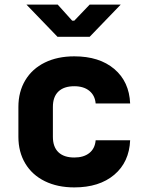

<svg xmlns="http://www.w3.org/2000/svg" viewBox="-20 -805 640 835"><path d="M60 -210V-340Q60 -406 90 -456Q120 -506 175 -533Q230 -560 303 -560Q412 -560 477 -505Q542 -450 546 -355H396Q393 -390 368.5 -410Q344 -430 303 -430Q258 -430 234 -407Q210 -384 210 -340V-210Q210 -166 234 -143Q258 -120 303 -120Q344 -120 368.5 -139.5Q393 -159 396 -195H546Q542 -100 477 -45Q412 10 303 10Q230 10 175 -17Q120 -44 90 -94Q60 -144 60 -210ZM370 -645H230L95 -785H231L294 -715H303L370 -785H505Z"/></svg>

Font: JetBrains Mono Extra Bold
Style: Regular
Weight: 800
Monospace: yes
Designer: Philipp Nurullin, Konstantin Bulenkov
Foundry: JetBrains
Version: 2.002